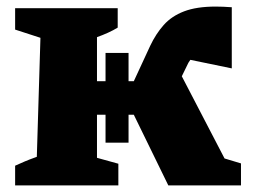

<svg xmlns="http://www.w3.org/2000/svg" viewBox="-20 -564 775 584"><path d="M26 0V-60Q44 -68 55.5 -73Q67 -78 92 -87L103 -449L26 -474V-539H338V-480Q325 -472 308.5 -464.5Q292 -457 275 -451V-317H301V-403H371V-317H387L437 -425Q454 -461 478 -488Q502 -515 540 -529.5Q578 -544 636 -544Q646 -544 659 -543.5Q672 -543 685 -542V-356L559 -382Q556 -377 553 -373L533 -332L663 -82L713 -67V0H492L387 -215H371V-130H301V-215H275V-84L340 -66V0Z"/></svg>

Font: Piazzolla SC ExtraBold
Style: Regular
Weight: 800
Designer: Juan Pablo del Peral
Foundry: Huerta Tipografica
Version: Version 1.330